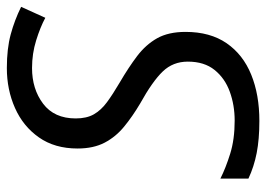

<svg xmlns="http://www.w3.org/2000/svg" viewBox="-128 -636 774 558"><g transform="rotate(-90 259.0 -357.0)"><path d="M186.5 9.8Q133.3 9.8 93.3 2Q53.2 -5.9 19 -22V-103.5Q49.8 -87.9 91.3 -75Q132.8 -62 187.5 -62Q232.4 -62 271.5 -76.2Q310.5 -90.3 334.7 -120.4Q358.9 -150.4 358.9 -198.2Q358.9 -241.2 330.3 -271Q301.8 -300.8 236.8 -336.9Q199.7 -358.9 170.2 -383.1Q140.6 -407.2 123.5 -439.7Q106.4 -472.2 106.4 -518.6Q106.4 -585 138.7 -630.9Q170.9 -676.8 224.1 -700.4Q277.3 -724.1 340.3 -724.1Q396.5 -724.1 438 -712.9Q479.5 -701.7 518.1 -682.6L486.3 -612.3Q459 -627 420.7 -638.9Q382.3 -650.9 340.3 -650.9Q279.3 -650.9 236.6 -618.7Q193.8 -586.4 193.8 -523.9Q193.8 -492.2 205.8 -471.2Q217.8 -450.2 241 -433.1Q264.2 -416 298.3 -396Q341.8 -370.6 375 -345.5Q408.2 -320.3 426.8 -287.4Q445.3 -254.4 445.3 -204.6Q445.3 -133.3 412.4 -85.4Q379.4 -37.6 321 -13.9Q262.7 9.8 186.5 9.8Z"/></g></svg>

Font: Open Sans
Style: Italic
Weight: 400
Italic angle: -12°
Designer: Monotype Design Team
Foundry: Monotype Imaging Inc.
Version: Version 3.000; ttfautohint (v1.8.4)